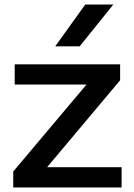

<svg xmlns="http://www.w3.org/2000/svg" viewBox="-20 -828 590 848"><path d="M188 -89.5H517V0H38.5V-70.5L362 -454.5H45V-544H510.5V-473.5ZM224 -623.5 356.5 -808H480.5L332 -623.5Z"/></svg>

Font: Encode Sans Expanded Medium
Style: Regular
Weight: 500
Width: 7
Designer: Multiple Designers
Foundry: Impallari Type
Version: Version 2.000